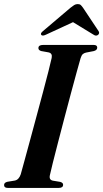

<svg xmlns="http://www.w3.org/2000/svg" viewBox="-22 -920 505 940"><path d="M222.5 -63.5Q216.5 -39.5 237 -35.5L273 -29.5Q287 -25.5 287 -15.5Q287 0 265.5 0H16.5Q-2 0 -2 -13.5Q-2.5 -26 14 -30L50.5 -36Q70.5 -40 79.5 -66.5Q85.5 -88 97.5 -132Q109.5 -176 125 -233Q140.5 -290 157 -351.5Q173.5 -413 188.8 -470Q204 -527 215.2 -571Q226.5 -615 231 -636.5Q235.5 -659 216 -663.5L180 -670Q166 -674 166 -684.5Q166 -700 189 -700H436.5Q454 -700 454 -687Q454 -674.5 437.5 -670L399 -662.5Q388.5 -660 382.8 -654.5Q377 -649 372.5 -635Q366 -613 353.5 -567.2Q341 -521.5 325.2 -462.8Q309.5 -404 293 -341.2Q276.5 -278.5 261.8 -221.5Q247 -164.5 236.5 -122.5Q226 -80.5 222.5 -63.5ZM203.5 -750.5Q187 -742.5 180.5 -748.5Q174 -756 187.5 -767L323 -882Q333.5 -890.5 341.2 -895.2Q349 -900 358.5 -900Q368.5 -900 373.5 -895.2Q378.5 -890.5 384.5 -882L461 -767Q464.5 -761.5 462.8 -756.2Q461 -751 457 -748.5Q447.5 -742 435.5 -750.5L335.5 -811.5Z"/></svg>

Font: Fraunces 72pt SemiBold
Style: Italic
Weight: 600
Italic angle: -16°
Version: Version 1.000;[b76b70a41]